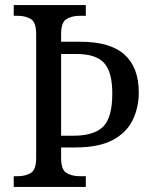

<svg xmlns="http://www.w3.org/2000/svg" viewBox="-20 -734 601 754"><path d="M34 0V-42H50Q79 -42 100.5 -54.5Q122 -67 122 -113V-601Q122 -647 100.5 -659.5Q79 -672 50 -672H34V-714H317V-672H294Q263 -672 241.5 -659.5Q220 -647 220 -600V-570H296Q413 -570 469 -519.5Q525 -469 525 -371Q525 -312 501 -262.5Q477 -213 422.5 -184Q368 -155 276 -155H220V-114Q220 -67 241.5 -54.5Q263 -42 294 -42H317V0ZM268 -201Q349 -201 385 -236.5Q421 -272 421 -367Q421 -451 389 -486.5Q357 -522 280 -522H220V-201Z"/></svg>

Font: Noto Serif Khmer SemiCondensed
Style: Regular
Weight: 400
Width: 4
Designer: Danh Hong and the Monotype Design Team
Foundry: Monotype Imaging Inc.
Version: Version 2.004; ttfautohint (v1.8.4.7-5d5b)